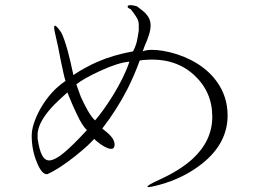

<svg xmlns="http://www.w3.org/2000/svg" viewBox="-20 -752 1040 760"><path d="M529.3 -655.3V-631.8Q525.4 -603.5 520.5 -583Q514.6 -562.5 506.8 -548.8Q427.7 -534.2 367.2 -507.8Q319.3 -487.3 270.5 -455.1Q257.8 -514.6 248 -550.8Q234.4 -599.6 222.7 -623Q203.1 -651.4 197.3 -650.4Q191.4 -649.4 197.3 -623Q203.1 -598.6 210 -566.4Q213.9 -547.9 220.7 -511.7Q227.5 -479.5 230.5 -465.8Q235.4 -443.4 239.3 -431.6Q179.7 -391.6 139.6 -321.3Q105.5 -258.8 105.5 -214.8Q105.5 -158.2 126 -109.4Q145.5 -60.5 167 -62.5Q211.9 -82 277.3 -133.8Q332 -177.7 352.5 -202.1Q380.9 -175.8 405.3 -166Q433.6 -155.3 433.6 -179.7Q433.6 -196.3 418.9 -212.9Q409.2 -224.6 384.8 -243.2Q442.4 -317.4 485.4 -401.4Q512.7 -456.1 533.2 -512.7Q665 -530.3 747.1 -456.1Q820.3 -389.6 820.3 -290Q820.3 -194.3 741.2 -122.1Q691.4 -77.1 609.4 -40Q562.5 -18.6 563.5 -12.7Q564.5 -7.8 611.3 -20.5Q708 -46.9 780.3 -104.5Q880.9 -184.6 880.9 -294.9Q880.9 -371.1 836.9 -430.7Q800.8 -480.5 737.3 -513.7Q683.6 -541 625 -550.8Q571.3 -559.6 544.9 -548.8L552.7 -570.3Q564.5 -596.7 568.4 -610.4Q576.2 -632.8 576.2 -652.3Q576.2 -676.8 558.6 -696.3Q549.8 -707 522.5 -726.6L520.5 -727.5Q491.2 -735.4 486.3 -728.5Q481.4 -721.7 497.1 -715.8Q511.7 -698.2 518.6 -686.5Q529.3 -669.9 529.3 -655.3ZM299.8 -369.1 282.2 -418Q309.6 -440.4 375 -470.7Q449.2 -504.9 492.2 -507.8Q472.7 -448.2 425.8 -372.1Q387.7 -311.5 356.4 -275.4Q343.8 -286.1 326.2 -316.4Q314.5 -336.9 299.8 -369.1ZM128.9 -203.1V-224.6Q132.8 -263.7 169.9 -309.6Q190.4 -335.9 233.4 -374L247.1 -386.7L248 -382.8Q270.5 -327.1 284.2 -299.8Q306.6 -252 324.2 -237.3Q268.6 -176.8 234.4 -148.4Q199.2 -119.1 177.7 -117.2Q158.2 -115.2 146.5 -137.7Q135.7 -157.2 128.9 -203.1Z"/></svg>

Font: Batang
Style: Regular
Weight: 400
Version: Version 2.21